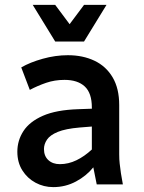

<svg xmlns="http://www.w3.org/2000/svg" viewBox="-20 -755 588 786"><path d="M51 -134Q51 -180 76 -218.5Q101 -257 155.5 -281Q210 -305 300 -308L356 -310V-315Q356 -374 327 -401Q298 -428 244 -428Q204 -428 169 -416Q134 -404 102 -387L67 -479Q103 -500 155 -514.5Q207 -529 258 -529Q319 -529 366.5 -506.5Q414 -484 441 -438.5Q468 -393 468 -325V-123Q468 -102 470 -85Q472 -68 475 -46L483 0H376L362 -70Q334 -35 291 -12Q248 11 198 11Q159 11 125.5 -7Q92 -25 71.5 -57.5Q51 -90 51 -134ZM160 -145Q160 -116 178 -99.5Q196 -83 225 -83Q260 -83 293 -99Q326 -115 356 -143V-237L306 -233Q248 -228 216.5 -215Q185 -202 172.5 -183.5Q160 -165 160 -145ZM416 -735 324 -585H206L114 -735H206L265 -656L324 -735Z"/></svg>

Font: Radio Canada Medium
Style: Regular
Weight: 500
Designer: Charles Daoud, Etienne Aubert Bonn, Alexandre Saumier Demers, Jacques Le Bailly
Foundry: Radio-Canada
Version: Version 2.104; ttfautohint (v1.8.4.7-5d5b);gftools[0.9.28.de